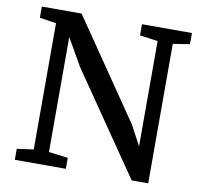

<svg xmlns="http://www.w3.org/2000/svg" viewBox="-82 -830 963 917"><g transform="rotate(10 400.0 -371.5)"><path d="M128.4 -64.5V-676.3L47.9 -689V-743.2H240.7L569.3 -263.2L621.1 -166.5V-676.8L533.7 -689V-743.2H775.9V-689L694.8 -676.3V0H614.7L278.3 -489.7L202.1 -622.6V-64.9L295.4 -53.2V0H47.9V-53.2Z"/></g></svg>

Font: Merriweather
Style: Regular
Weight: 400
Designer: Eben Sorkin
Foundry: Eben Sorkin
Version: Version 1.584; ttfautohint (v1.6)